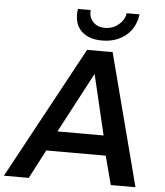

<svg xmlns="http://www.w3.org/2000/svg" viewBox="-107 -1031 935 1086"><g transform="rotate(5 361.0 -488.0)"><path d="M291 -976.1H363.8Q358.9 -938 383.5 -910.4Q408.2 -882.8 452.1 -882.8Q497.1 -882.8 530 -910.9Q563 -939 567.9 -976.1H641.1Q629.9 -897 575.4 -853.5Q521 -810.1 441.9 -810.1Q362.8 -810.1 321.3 -853.5Q279.8 -897 291 -976.1ZM520 -163.1H182.1L97.2 0H-43.9L362.8 -750H507.8L703.1 0H563ZM498 -275.9 417 -618.2 235.8 -275.9Z"/></g></svg>

Font: Oakes Grotesk
Style: SemiBold Italic
Weight: 600
Designer: Samuel Oakes
Foundry: Samuel Oakes
Version: Version 1.0 | wf-rip DC20170320